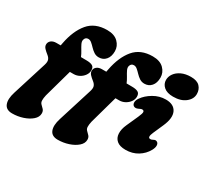

<svg xmlns="http://www.w3.org/2000/svg" viewBox="-194 -1015 1617 1504"><g transform="rotate(30 614.0 -262.5)"><path d="M24.5 -389Q24.5 -411.5 42 -425.8Q59.5 -440 88.5 -440H127.5L132 -463.5Q155.5 -585 215 -655.8Q274.5 -726.5 384 -726.5Q449.5 -726.5 484 -692.2Q518.5 -658 518.5 -611.5Q518.5 -563 494.2 -535.2Q470 -507.5 431.5 -507.5Q407 -507.5 387.8 -520.2Q368.5 -533 352.5 -550Q336.5 -567 321.5 -579.8Q306.5 -592.5 290.5 -592.5Q264.5 -592.5 257.5 -565.5Q253.5 -549.5 263.2 -529.5Q273 -509.5 287.2 -486.5Q301.5 -463.5 311 -440L361.5 -439.5Q395.5 -439.5 414.5 -429.5Q433.5 -419.5 433.5 -390.5Q433.5 -365.5 418.2 -344Q403 -322.5 378.8 -309.2Q354.5 -296 327 -296H293.5L223 -43Q219 -27.5 218 -15.5Q217 -3.5 217 5Q217 24.5 229.2 36.5Q241.5 48.5 253.8 61.2Q266 74 266 96Q266 129 236 155.2Q206 181.5 159.5 196.8Q113 212 63.5 212Q9 212 -7.2 171.5Q-23.5 131 -2 63L94.5 -245Q104 -275 98.2 -292.2Q92.5 -309.5 75.5 -323Q52.5 -341 38.5 -356.2Q24.5 -371.5 24.5 -389ZM437 -389Q437 -411.5 454.5 -425.8Q472 -440 501 -440H540L544.5 -463.5Q568 -585 627.5 -655.8Q687 -726.5 796.5 -726.5Q862 -726.5 896.5 -692.2Q931 -658 931 -611.5Q931 -563 906.8 -535.2Q882.5 -507.5 844 -507.5Q819.5 -507.5 800.2 -520.2Q781 -533 765 -550Q749 -567 734 -579.8Q719 -592.5 703 -592.5Q677 -592.5 670 -565.5Q666 -549.5 675.8 -529.5Q685.5 -509.5 699.8 -486.5Q714 -463.5 723.5 -440L774 -439.5Q808 -439.5 827 -429.5Q846 -419.5 846 -390.5Q846 -365.5 830.8 -344Q815.5 -322.5 791.2 -309.2Q767 -296 739.5 -296H706L635.5 -43Q631.5 -27.5 630.5 -15.5Q629.5 -3.5 629.5 5Q629.5 24.5 641.8 36.5Q654 48.5 666.2 61.2Q678.5 74 678.5 96Q678.5 129 648.5 155.2Q618.5 181.5 572 196.8Q525.5 212 476 212Q421.5 212 405.2 171.5Q389 131 410.5 63L507 -245Q516.5 -275 510.8 -292.2Q505 -309.5 488 -323Q465 -341 451 -356.2Q437 -371.5 437 -389ZM1090 -532Q1034.5 -532 1005.8 -557.2Q977 -582.5 977 -619Q977 -649.5 996 -676.2Q1015 -703 1050.8 -720Q1086.5 -737 1136.5 -737Q1191.5 -737 1216.8 -710Q1242 -683 1242 -643Q1242 -597.5 1200.5 -564.8Q1159 -532 1090 -532ZM1097 -209Q1073 -155 1102 -155Q1108 -155 1112.8 -156.5Q1117.5 -158 1127 -163Q1146 -174 1161 -161Q1171 -152.5 1171.2 -134.5Q1171.5 -116.5 1158 -91Q1132 -43.5 1084.2 -14.2Q1036.5 15 975.5 15Q922.5 15 895.8 -8Q869 -31 867 -69.8Q865 -108.5 886 -155L933.5 -261Q950.5 -299 948.8 -312Q947 -325 932 -325Q925.5 -325 919.2 -322.2Q913 -319.5 903.5 -315Q890 -308.5 879.8 -308.8Q869.5 -309 862.5 -314Q850 -322.5 849.5 -341.5Q849 -360.5 864.5 -383Q892.5 -424 944.2 -454.5Q996 -485 1054 -485Q1126.5 -485 1150.8 -435.5Q1175 -386 1137.5 -301Z"/></g></svg>

Font: Fraunces 9pt SuperSoft Black
Style: Italic
Weight: 900
Italic angle: -16°
Version: Version 1.000;[0bf87f6ff]